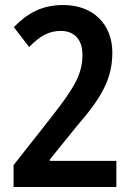

<svg xmlns="http://www.w3.org/2000/svg" viewBox="-20 -744 529 764"><path d="M443 0V-104H178V-109L284 -240C383 -354 427 -429 427 -535C427 -647 351 -724 232 -724C149 -724 92 -694 35 -636L96 -557C140 -602 176 -621 222 -621C277 -621 308 -585 308 -527C308 -451 279 -399 186 -280L34 -87V0Z"/></svg>

Font: Noto Sans Armenian Condensed SemiBold
Style: Regular
Weight: 600
Width: 3
Designer: Monotype Design Team
Foundry: Monotype Imaging Inc.
Version: Version 2.008